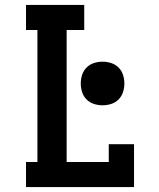

<svg xmlns="http://www.w3.org/2000/svg" viewBox="-20 -755 640 775"><path d="M85 0V-101H131V-634H85V-735H320V-634H249V-101H419V-173H521V0ZM394 -330Q376 -330 359 -335.5Q342 -341 329.5 -353.5Q317 -366 311.5 -383Q306 -400 306 -418Q306 -436 311.5 -453Q317 -470 329.5 -482.5Q342 -495 359 -500.5Q376 -506 394 -506Q412 -506 429 -500.5Q446 -495 458.5 -482.5Q471 -470 476.5 -453Q482 -436 482 -418Q482 -400 476.5 -383Q471 -366 458.5 -353.5Q446 -341 429 -335.5Q412 -330 394 -330Z"/></svg>

Font: Iosevka Slab Extended
Style: Bold
Weight: 700
Width: 7
Monospace: yes
Designer: Belleve Invis
Foundry: Belleve Invis
Version: Version 11.1.0; ttfautohint (v1.8.3)